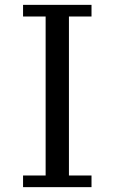

<svg xmlns="http://www.w3.org/2000/svg" viewBox="-20 -777 472 791"><path d="M357 -757H75V-709H168V-54H75V-6H357V-54H264V-709H357Z"/></svg>

Font: LXGW Marker Gothic
Style: Regular
Weight: 400
Version: Version 1.001